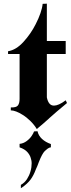

<svg xmlns="http://www.w3.org/2000/svg" viewBox="-20 -689 386 1049"><path d="M87 -394H24V-409Q68 -416 108.5 -460.5Q149 -505 175 -557Q191 -588 201 -617Q211 -646 213 -668L236 -669V-465H339V-394H236V-157Q240 -136 249.5 -124Q259 -112 275 -112Q287 -112 303 -119Q319 -126 339 -141L346 -126Q313 -99 291 -80Q269 -61 250 -44Q249 -43 248 -42L247 -41Q232 -28 216.5 -14Q201 0 181 16Q168 -6 147 -27Q126 -48 103 -62Q86 -73 69 -79.5Q52 -86 39 -86V-102Q69 -101 78 -113Q87 -125 87 -149ZM87 116V97Q108 95 126 81.5Q144 68 154 52Q159 45 161.5 39.5Q164 34 166 29L185 28Q190 52 209.5 70Q229 88 258 98V115Q256 117 255 117H252Q239 122 224.5 136.5Q210 151 192 197Q188 208 184 218Q180 228 176 236Q164 269 147 292Q130 315 98 337Q97 338 95 338L94 340V321Q115 309 127.5 289.5Q140 270 146 249Q150 236 151.5 224.5Q153 213 153 202Q153 196 152 190Q151 184 149 178Q145 160 130.5 143Q116 126 87 116Z"/></svg>

Font: Fette UNZ Fraktur
Style: Regular
Weight: 900
Foundry: UNZ1 Extensions by Catfonts.de
Version: Version 0.000 2012 initial release